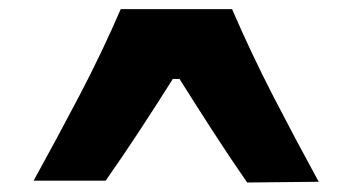

<svg xmlns="http://www.w3.org/2000/svg" viewBox="-20 -792 752 410"><path d="M507.8 -402.3Q469.2 -458 433.6 -513.2Q397.9 -568.4 363.3 -623.5H349.1Q314.9 -569.3 279.3 -514.9Q243.7 -460.4 205.6 -406.2H51.8Q102.5 -498 150.4 -589.4Q198.2 -680.7 237.8 -772.5H475.6Q515.1 -680.7 562.7 -588.1Q610.4 -495.6 660.6 -403.8Z"/></svg>

Font: Pinar DS2-Bold
Style: Regular
Weight: 700
Designer: Amin Abedi
Version: Version 2.000